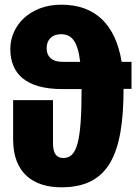

<svg xmlns="http://www.w3.org/2000/svg" viewBox="-20 -781 592 819"><path d="M541 -517H499C473 -674 389 -761 241 -761C109 -761 24 -673 24 -572C24 -468 89 -401 246 -401H328V-400C328 -171 307 -108 251 -107C221 -107 206 -125 206 -171V-354H36V-186C36 -41 124 18 242 18C442 18 507 -120 507 -402H541ZM252 -517C203 -516 179 -538 179 -576C179 -611 201 -635 240 -635C283 -635 311 -610 322 -517Z"/></svg>

Font: Fira Sans ExtraBold
Style: Regular
Weight: 800
Designer: bBox Type GmbH & Carrois Corporate GbR & Edenspiekermann AG
Foundry: bBox Type GmbH & Carrois Corporate GbR & Edenspiekermann AG
Version: Version 4.300;PS 004.300;hotconv 1.0.88;makeotf.lib2.5.64775